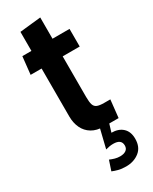

<svg xmlns="http://www.w3.org/2000/svg" viewBox="-221 -673 765 962"><g transform="rotate(-30 161.0 -192.0)"><path d="M205.5 10Q163.5 10 135.5 -7Q107.5 -24 93.5 -53.5Q79.5 -83 79.5 -121V-398H16L27 -500H79.5V-610L201.5 -623V-500H300V-398H201.5V-162Q201.5 -133 206.5 -118Q211.5 -103 225.2 -97.5Q239 -92 265.5 -92H300.5L289.5 10ZM214.5 79 179.5 63Q190 59.5 200 57.5Q210 55.5 221 55.5Q262.5 55.5 286.2 77.8Q310 100 310 141Q310 189.5 278.5 214.2Q247 239 201.5 239Q176.5 239 157.5 234Q138.5 229 124.5 223L143.5 166Q157.5 172 171.5 176Q185.5 180 201 180Q222.5 180 235.2 171Q248 162 248 144.5Q248 126 236.2 117Q224.5 108 201 108Q190 108 179.5 109.8Q169 111.5 157 115L185 0H238.5Z"/></g></svg>

Font: Cabin
Style: Bold
Weight: 700
Width: 4
Designer: Pablo Impallari
Foundry: Pablo Impallari. http://www.impallari.com Igino Marini. http://www.ikern.com
Version: Version 3.001